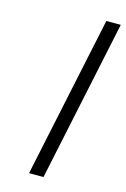

<svg xmlns="http://www.w3.org/2000/svg" viewBox="-112 -768 541 822"><g transform="rotate(15 159.0 -357.5)"><path d="M103 0 254 -715H318L167 0Z"/></g></svg>

Font: Afta sans
Style: Italic
Weight: 400
Italic angle: -12°
Designer: par.qink
Foundry: Oriol Esparraguera Font
Version: Version 1.000